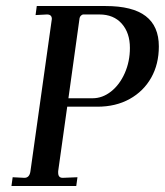

<svg xmlns="http://www.w3.org/2000/svg" viewBox="-20 -617 547 637"><path d="M61 -27Q78 -27 81 -49L151 -547L152 -554Q152 -569 136 -569L98 -567L102 -597H330Q420 -597 463.5 -563.5Q507 -530 507 -463Q507 -404 481.5 -359Q456 -314 410 -288.5Q364 -263 303 -263H203L173 -49V-44Q173 -27 188 -27L237 -29L233 0H18L22 -29ZM411 -458Q411 -508 384 -538.5Q357 -569 310 -569H256Q253 -569 249 -565.5Q245 -562 244 -557L207 -291H287Q320 -291 348.5 -313.5Q377 -336 394 -374.5Q411 -413 411 -458Z"/></svg>

Font: Unna
Style: Italic
Weight: 400
Italic angle: -8.05°
Designer: Jorge de Buen Unna
Foundry: Omnibus-Type
Version: Version 2.008